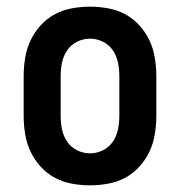

<svg xmlns="http://www.w3.org/2000/svg" viewBox="-20 -548 540 576"><path d="M250 8Q223 8 195.5 3Q168 -2 144 -15Q120 -28 101.5 -48.5Q83 -69 71.5 -93.5Q60 -118 55.5 -145.5Q51 -173 51 -200V-320Q51 -347 55.5 -374.5Q60 -402 71.5 -426.5Q83 -451 101.5 -471.5Q120 -492 144 -505Q168 -518 195.5 -523Q223 -528 250 -528Q277 -528 304.5 -523Q332 -518 356 -505Q380 -492 398.5 -471.5Q417 -451 428.5 -426.5Q440 -402 444.5 -374.5Q449 -347 449 -320V-200Q449 -173 444.5 -145.5Q440 -118 428.5 -93.5Q417 -69 398.5 -48.5Q380 -28 356 -15Q332 -2 304.5 3Q277 8 250 8ZM250 -88Q270 -88 288.5 -97Q307 -106 318.5 -123Q330 -140 334 -160Q338 -180 338 -200V-320Q338 -340 334 -360Q330 -380 318.5 -397Q307 -414 288.5 -423Q270 -432 250 -432Q230 -432 211.5 -423Q193 -414 181.5 -397Q170 -380 166 -360Q162 -340 162 -320V-200Q162 -180 166 -160Q170 -140 181.5 -123Q193 -106 211.5 -97Q230 -88 250 -88Z"/></svg>

Font: Iosevka SS18
Style: Bold
Weight: 700
Monospace: yes
Designer: Belleve Invis
Foundry: Belleve Invis
Version: Version 25.1.1; ttfautohint (v1.8.4)